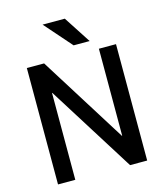

<svg xmlns="http://www.w3.org/2000/svg" viewBox="-136 -1062 997 1164"><g transform="rotate(-15 362.0 -480.0)"><path d="M82 0V-730.5H190.4L532.2 -184.6H534.2V-730.5H641.6V0H534.2L192.4 -544.9H190.4V0ZM242.2 -960H381.8L492.2 -790H391.6Z"/></g></svg>

Font: GenEi M Gothic v2 Medium
Style: Regular
Weight: 500
Version: Version 2.0